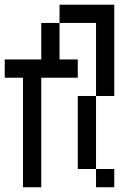

<svg xmlns="http://www.w3.org/2000/svg" viewBox="-20 -789 578 809"><path d="M384.6 0V-76.9H461.5V0ZM307.7 -76.9V-384.6H384.6V-76.9ZM76.9 0V-461.5H0V-538.5H153.8V-692.3H230.8V-538.5H307.7V-461.5H153.8V0ZM384.6 -384.6V-692.3H230.8V-769.2H461.5V-384.6Z"/></svg>

Font: Mintsoda - Lime Green 13x16
Style: Regular
Weight: 400
Designer: Mintsoda-15
Version: Version 1.0